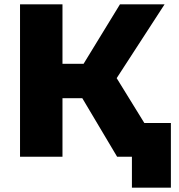

<svg xmlns="http://www.w3.org/2000/svg" viewBox="-20 -720 822 882"><path d="M765 -155H643L516 -361L736 -700H531L364 -427H267V-700H72V0H267V-269H358L518 0H586V142H765Z"/></svg>

Font: Montserrat-Alt1 ExtBd
Style: Regular
Weight: 800
Designer: Differentunic
Foundry: Differentunic
Version: Version 7.222